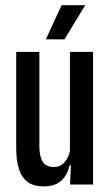

<svg xmlns="http://www.w3.org/2000/svg" viewBox="-20 -694 414 722"><path d="M128 -499V-147Q128 -120.5 133.2 -102.5Q138.5 -84.5 150.2 -75.2Q162 -66 181.5 -66Q199.5 -66 212.2 -74.8Q225 -83.5 233 -98.5Q241 -113.5 244.5 -133L263 -72.5H242Q236.5 -49.5 225 -31.5Q213.5 -13.5 193.8 -3.2Q174 7 142.5 7Q107.5 7 85 -9Q62.5 -25 51.8 -56.8Q41 -88.5 41 -136V-499ZM330 -499V0H243.5L247 -82.5L243 -86V-499ZM211.5 -674.5H300.5L222.5 -546H152.5Z"/></svg>

Font: Anek Tamil Condensed Medium
Style: Regular
Weight: 500
Width: 3
Designer: Aadarsh Rajan (Tamil), Yesha Goshar (Latin)
Foundry: Ek Type
Version: Version 1.003